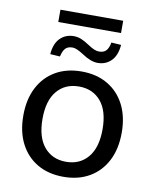

<svg xmlns="http://www.w3.org/2000/svg" viewBox="-86 -832 732 907"><g transform="rotate(10 280.0 -378.5)"><path d="M280 9Q208 9 155 -22Q102 -53 73 -109.5Q44 -166 44 -244Q44 -321 73 -377.5Q102 -434 155 -465Q208 -496 280 -496Q352 -496 405 -465Q458 -434 487 -377.5Q516 -321 516 -244Q516 -166 487 -109.5Q458 -53 405 -22Q352 9 280 9ZM280 -63Q346 -63 385 -109.5Q424 -156 424 -244Q424 -332 385 -378Q346 -424 280 -424Q214 -424 175 -378Q136 -332 136 -244Q136 -156 175 -109.5Q214 -63 280 -63ZM130 -707V-766H431V-707ZM166 -548 119 -551Q123 -602 149 -628Q175 -654 215 -654Q232 -654 249 -647.5Q266 -641 290 -625Q322 -603 343 -603Q366 -603 377.5 -615.5Q389 -628 394 -655L441 -652Q437 -601 411 -575Q385 -549 346 -549Q313 -549 270 -578Q236 -600 218 -600Q195 -600 183.5 -587.5Q172 -575 166 -548Z"/></g></svg>

Font: Nunito Sans Medium
Style: Regular
Weight: 500
Designer: Vernon Adams
Foundry: Vernon Adams
Version: Version 3.101; ttfautohint (v1.8.4.7-5d5b);gftools[0.9.27]